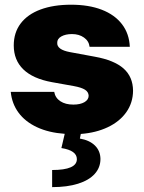

<svg xmlns="http://www.w3.org/2000/svg" viewBox="-20 -557 607 811"><path d="M284.2 -413.1Q256.8 -413.1 239 -403.1Q221.2 -393.1 221.7 -376Q220.2 -347.2 275.4 -336.9L380.9 -317.4Q462.4 -302.7 502 -267.6Q541.5 -232.4 542 -173.8Q541.5 -122.6 513.4 -83Q485.4 -43.5 435.5 -19.8Q385.7 3.9 321.3 8.8L317.4 28.3Q357.9 35.2 380.9 57.6Q403.8 80.1 404.3 114.3Q404.3 150.9 379.9 177.7Q355.5 204.6 309.6 219Q263.7 233.4 200.2 233.4V161.1Q304.7 161.1 304.7 115.2Q304.7 78.6 239.3 68.4L253.4 8.3Q185.5 3.4 136 -19.8Q86.4 -43 58.3 -81.1Q30.3 -119.1 25.4 -168.9H209Q213.4 -143.6 234.9 -129.4Q256.3 -115.2 290 -115.2Q318.4 -115.2 336.2 -125.2Q354 -135.3 354.5 -152.3Q354 -168.5 339.1 -178Q324.2 -187.5 292 -193.4L199.2 -210Q119.1 -224.6 78.6 -263.9Q38.1 -303.2 38.1 -365.2Q38.1 -419.4 67.4 -458Q96.7 -496.6 151.1 -516.8Q205.6 -537.1 280.3 -537.1Q355 -537.1 409.9 -515.9Q464.8 -494.6 495.4 -454.6Q525.9 -414.6 528.3 -359.4H358.4Q355.5 -383.8 334.7 -398.4Q314 -413.1 284.2 -413.1Z"/></svg>

Font: Pretendard JP Black
Style: Regular
Weight: 900
Designer: Base glyphs from Inter by Rasmus Andersson; Hangeul glyphs from Noto Sans CJK(Source Han Sans) by Jang Soo-young and Kan
Foundry: Kil Hyung-jin
Version: Version 1.309